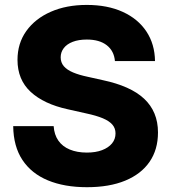

<svg xmlns="http://www.w3.org/2000/svg" viewBox="-20 -758 703 788"><path d="M336.9 10.3Q244.1 10.3 176.5 -17.8Q108.9 -45.9 72 -101.6Q35.2 -157.2 34.2 -240.2H200.2Q202.6 -205.1 219.5 -180.9Q236.3 -156.7 266.4 -144.3Q296.4 -131.8 336.4 -131.8Q372.6 -131.8 398.9 -141.8Q425.3 -151.9 439.7 -169.4Q454.1 -187 454.1 -210.4Q454.1 -231.4 441.4 -246.3Q428.7 -261.2 402.1 -272.5Q375.5 -283.7 334 -292.5L257.8 -309.6Q159.7 -331.1 105.7 -381.1Q51.8 -431.2 51.8 -512.2Q51.8 -580.1 88.1 -630.9Q124.5 -681.6 188.5 -709.7Q252.4 -737.8 335.9 -737.8Q421.4 -737.8 483.9 -709.2Q546.4 -680.7 580.8 -628.9Q615.2 -577.1 616.2 -507.3H451.7Q448.2 -548.8 418.2 -572.3Q388.2 -595.7 336.4 -595.7Q302.7 -595.7 278.6 -586.4Q254.4 -577.1 241.7 -560.5Q229 -543.9 229 -522.9Q229 -501.5 241.9 -486.3Q254.9 -471.2 279.8 -460.7Q304.7 -450.2 339.8 -442.9L403.3 -428.7Q458.5 -417 500.7 -398.2Q543 -379.4 571.3 -353Q599.6 -326.7 614 -292Q628.4 -257.3 628.4 -214.4Q628.4 -144 593.8 -93.8Q559.1 -43.5 493.9 -16.6Q428.7 10.3 336.9 10.3Z"/></svg>

Font: Inter 20pt ExtraBold
Style: Regular
Weight: 800
Version: Version 4.001;git-66647c0bb